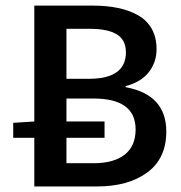

<svg xmlns="http://www.w3.org/2000/svg" viewBox="-20 -674 656 694"><path d="M104 0V-175.8H27.8V-230L104 -234.9V-653.8H313Q364.7 -653.8 406 -645.3Q447.3 -636.7 479.2 -618.7Q511.2 -600.6 528.6 -569.6Q545.9 -538.6 545.9 -496.1Q545.9 -449.2 517.8 -413.1Q489.7 -377 434.1 -362.8V-358.9Q581.1 -332 581.1 -198.2Q581.1 -101.1 512.2 -50.5Q443.4 0 330.1 0ZM220.2 -389.2H301.8Q435.1 -389.2 435.1 -484.9Q435.1 -529.3 402.6 -549.6Q370.1 -569.8 305.2 -569.8H220.2ZM220.2 -84H317.9Q391.1 -84 430.7 -115Q470.2 -146 470.2 -206.1Q470.2 -317.9 317.9 -317.9H220.2V-234.9H357.9V-175.8H220.2Z"/></svg>

Font: Toshiba Sans Medium
Style: Regular
Weight: 500
Designer: Paul D. Hunt
Foundry: Toshiba Corporation
Version: Version 2.020;PS 2.0;hotconv 1.0.86;makeotf.lib2.5.63406